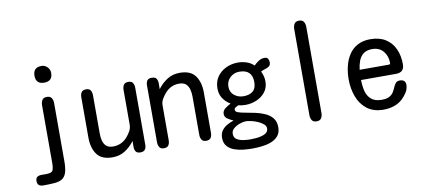

<svg xmlns="http://www.w3.org/2000/svg" viewBox="-77 -1041 3154 1438"><g transform="rotate(-10 1500.0 -322.0)"><path d="M291 -636.7Q227.5 -636.7 227.5 -700.2Q227.5 -763.7 292 -763.7Q317.4 -763.7 335.9 -744.6Q354.5 -725.6 354.5 -700.2Q354.5 -636.7 291 -636.7ZM149.4 120.1Q129.9 120.1 117.7 110.8Q105.5 101.6 105.5 80.1Q105.5 56.6 118.2 48.3Q130.9 40 149.9 40Q168.9 40 187.5 40Q228.5 40 236.8 22Q245.1 3.9 245.1 -35.2V-472.7Q245.1 -496.1 255.4 -512.2Q265.6 -528.3 291 -528.3Q316.4 -528.3 326.7 -512.2Q336.9 -496.1 336.9 -472.7V-30.3Q336.9 25.4 326.2 56.6Q315.4 87.9 293 101.1Q270.5 114.3 234.9 117.2Q199.2 120.1 149.4 120.1Z M698.2 2.9Q615.2 2.9 580.1 -46.4Q544.9 -95.7 544.9 -172.9V-479.5Q544.9 -502.9 554.7 -518.1Q564.5 -533.2 589.8 -533.2Q615.2 -533.2 624.5 -517.6Q633.8 -502 633.8 -479.5V-187.5Q633.8 -159.2 640.6 -133.3Q647.5 -107.4 665.5 -91.8Q683.6 -76.2 716.8 -76.2Q780.3 -76.2 823.2 -124Q839.8 -142.6 853 -166Q866.2 -189.5 866.2 -214.8V-479.5Q866.2 -502.9 876 -518.1Q885.7 -533.2 911.1 -533.2Q936.5 -533.2 945.8 -517.6Q955.1 -502 955.1 -479.5V-45.9Q955.1 -23.4 944.3 -10.3Q933.6 2.9 910.2 2.9Q882.8 2.9 874 -12.7Q865.2 -28.3 865.7 -50.8Q866.2 -73.2 866.2 -91.8Q835 -49.8 793.5 -23.4Q752 2.9 698.2 2.9Z M1088.9 2.9Q1064.5 2.9 1054.7 -12.7Q1044.9 -28.3 1044.9 -50.8V-483.4Q1044.9 -505.9 1054.7 -519.5Q1064.5 -533.2 1088.9 -533.2Q1117.2 -533.2 1126 -517.6Q1134.8 -502 1134.3 -480Q1133.8 -458 1133.8 -438.5Q1165 -480.5 1206.5 -506.8Q1248 -533.2 1301.8 -533.2Q1384.8 -533.2 1419.9 -483.9Q1455.1 -434.6 1455.1 -357.4V-50.8Q1455.1 -27.3 1445.3 -12.2Q1435.5 2.9 1410.2 2.9Q1385.7 2.9 1376 -12.7Q1366.2 -28.3 1366.2 -50.8V-341.8Q1366.2 -371.1 1359.4 -396.5Q1352.5 -421.9 1335 -438Q1317.4 -454.1 1283.2 -454.1Q1220.7 -454.1 1177.7 -406.2Q1161.1 -387.7 1147.5 -364.7Q1133.8 -341.8 1133.8 -315.4V-50.8Q1133.8 -27.3 1124 -12.2Q1114.3 2.9 1088.9 2.9Z M1741.2 120.1Q1710.9 120.1 1674.8 116.7Q1638.7 113.3 1605.5 101.6Q1572.3 89.8 1551.3 65.9Q1530.3 42 1530.3 2Q1530.3 -30.3 1545.9 -52.2Q1561.5 -74.2 1585.9 -88.4Q1610.4 -102.5 1637.7 -111.3Q1619.1 -119.1 1596.2 -133.3Q1573.2 -147.5 1573.2 -171.9Q1573.2 -197.3 1595.7 -213.9Q1618.2 -230.5 1637.7 -240.2Q1601.6 -261.7 1581.1 -293.5Q1560.5 -325.2 1560.5 -368.2Q1560.5 -419.9 1585.9 -456.5Q1611.3 -493.2 1653.3 -513.2Q1695.3 -533.2 1743.2 -533.2Q1777.3 -533.2 1809.1 -522.9Q1840.8 -512.7 1865.2 -489.3Q1880.9 -505.9 1901.9 -519.5Q1922.9 -533.2 1946.3 -533.2Q1965.8 -533.2 1973.1 -521.5Q1980.5 -509.8 1980.5 -493.2Q1980.5 -472.7 1967.3 -463.4Q1954.1 -454.1 1936.5 -449.2Q1918.9 -444.3 1904.3 -436.5Q1923.8 -399.4 1923.8 -358.4Q1923.8 -311.5 1897.9 -278.3Q1872.1 -245.1 1831.5 -228Q1791 -210.9 1748 -210.9Q1734.4 -210.9 1720.7 -212.4Q1707 -213.9 1693.4 -217.8Q1684.6 -213.9 1672.4 -207Q1660.2 -200.2 1660.2 -188.5Q1660.2 -173.8 1681.6 -166.5Q1703.1 -159.2 1737.3 -153.3Q1771.5 -147.5 1809.6 -139.2Q1847.7 -130.9 1881.8 -115.7Q1916 -100.6 1937.5 -73.7Q1959 -46.9 1959 -3.9Q1959 38.1 1937 63Q1915 87.9 1881.3 100.1Q1847.7 112.3 1810.1 116.2Q1772.5 120.1 1741.2 120.1ZM1743.2 -277.3Q1789.1 -277.3 1814.9 -298.8Q1840.8 -320.3 1840.8 -368.2Q1840.8 -463.9 1743.2 -463.9Q1702.1 -463.9 1672.9 -436.5Q1643.6 -409.2 1643.6 -367.2Q1643.6 -325.2 1673.3 -301.3Q1703.1 -277.3 1743.2 -277.3ZM1735.4 49.8Q1750 49.8 1773.4 48.3Q1796.9 46.9 1819.8 41.5Q1842.8 36.1 1858.9 23.9Q1875 11.7 1875 -9.8Q1875 -28.3 1857.9 -43Q1840.8 -57.6 1815.9 -68.4Q1791 -79.1 1766.6 -84.5Q1742.2 -89.8 1727.5 -89.8Q1708 -89.8 1681.2 -80.6Q1654.3 -71.3 1634.3 -54.7Q1614.3 -38.1 1614.3 -13.7Q1614.3 15.6 1635.7 28.8Q1657.2 42 1686 45.9Q1714.8 49.8 1735.4 49.8Z M2250 2.9Q2224.6 2.9 2214.4 -13.2Q2204.1 -29.3 2204.1 -52.7V-707Q2204.1 -730.5 2214.4 -746.6Q2224.6 -762.7 2250 -762.7Q2275.4 -762.7 2285.6 -746.6Q2295.9 -730.5 2295.9 -707V-52.7Q2295.9 -29.3 2285.6 -13.2Q2275.4 2.9 2250 2.9Z M2760.7 3.9Q2682.6 3.9 2633.8 -34.2Q2585 -72.3 2562.5 -133.8Q2540 -195.3 2540 -264.6Q2540 -315.4 2551.3 -363.3Q2562.5 -411.1 2587.4 -449.7Q2612.3 -488.3 2652.8 -510.7Q2693.4 -533.2 2751 -533.2Q2820.3 -533.2 2866.7 -503.9Q2913.1 -474.6 2936.5 -423.3Q2960 -372.1 2960 -305.7Q2960 -244.1 2896.5 -244.1H2630.9Q2630.9 -200.2 2640.6 -160.6Q2650.4 -121.1 2678.2 -96.2Q2706.1 -71.3 2757.8 -71.3Q2796.9 -71.3 2817.9 -83.5Q2838.9 -95.7 2849.1 -113.3Q2859.4 -130.9 2866.7 -148.4Q2874 -166 2884.3 -178.2Q2894.5 -190.4 2916 -190.4Q2935.5 -190.4 2947.3 -180.7Q2959 -170.9 2959 -150.4Q2959 -120.1 2942.9 -94.2Q2926.8 -68.4 2905.3 -47.9Q2876 -20.5 2838.4 -8.3Q2800.8 3.9 2760.7 3.9ZM2633.8 -321.3H2855.5Q2867.2 -321.3 2867.2 -332Q2867.2 -384.8 2836.9 -421.4Q2806.6 -458 2752 -458Q2710.9 -458 2686 -439Q2661.1 -419.9 2649.4 -388.7Q2637.7 -357.4 2633.8 -321.3Z"/></g></svg>

Font: Kosugi Maru
Style: Regular
Weight: 400
Designer: MOTOYA
Version: Version 4.002